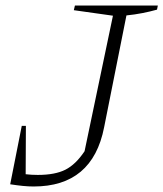

<svg xmlns="http://www.w3.org/2000/svg" viewBox="-20 -669 593 697"><path d="M17 0 33 -43Q53 -39 73.5 -36.5Q94 -34 117 -34Q180 -34 217.5 -53Q255 -72 287 -120L390 -612L248 -632L252 -649H553L550 -634Q525 -627 497 -621.5Q469 -616 439 -613L358 -207Q316 8 102 8Q84 8 63.5 6Q43 4 17 0ZM17 0 59 -212H74L73 0Z"/></svg>

Font: Piazzolla Thin Thin
Style: Italic
Weight: 250
Italic angle: -11.3°
Version: Version 2.005